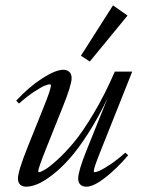

<svg xmlns="http://www.w3.org/2000/svg" viewBox="-20 -685 527 716"><path d="M314.9 -455.6 281.7 -477.1 401.4 -665 455.6 -627ZM77.6 11.2Q63 11.2 54.9 3.2Q46.9 -4.9 46.9 -19.5Q46.9 -46.4 84 -138.7L144.5 -289.6Q169.9 -352.5 169.9 -366.7Q169.9 -370.6 166 -370.6Q159.7 -370.6 147.2 -365.7Q134.8 -360.8 108.2 -343.5Q81.5 -326.2 50.8 -298.8L40.5 -309.6Q87.4 -360.4 137.2 -392.6Q187 -424.8 216.3 -424.8Q231 -424.8 239 -416.5Q247.1 -408.2 247.1 -393.6Q247.1 -368.2 214.4 -287.1L151.9 -130.9Q122.6 -57.1 122.6 -46.9Q122.6 -43 126.5 -43Q130.9 -43 146.5 -51.8Q162.1 -60.5 191.7 -86.9Q221.2 -113.3 253.9 -152.1Q286.6 -190.9 328.6 -261Q370.6 -331.1 408.2 -418H473.1L356 -124Q329.6 -58.6 329.6 -46.9Q329.6 -43 333.5 -43Q339.4 -43 353 -49.1Q366.7 -55.2 392.8 -72.8Q418.9 -90.3 447.3 -115.7L458 -106Q416 -56.6 372.6 -22.7Q329.1 11.2 302.2 11.2Q287.6 11.2 279.5 3.2Q271.5 -4.9 271.5 -19.5Q271.5 -46.4 303.2 -125.5L381.3 -319.3Q346.7 -246.6 309.1 -188Q271.5 -129.4 239 -93Q206.5 -56.6 175 -32.5Q143.6 -8.3 119.9 1.5Q96.2 11.2 77.6 11.2Z"/></svg>

Font: Elstob 18pt
Style: Italic
Weight: 400
Italic angle: -20°
Designer: Peter S. Baker
Version: Version 1.015